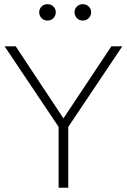

<svg xmlns="http://www.w3.org/2000/svg" viewBox="-20 -874 591 894"><path d="M498.5 -658.2H549.3L297.9 -283.2V0H252.9V-283.2L1.5 -658.2H53.2L275.4 -322.8ZM162.6 -816.9Q162.6 -832.5 173.3 -843.5Q184.1 -854.5 200.7 -854.5Q217.8 -854.5 228.8 -843.5Q239.7 -832.5 239.7 -816.9Q239.7 -801.3 228.8 -789.8Q217.8 -778.3 200.7 -778.3Q184.1 -778.3 173.3 -789.8Q162.6 -801.3 162.6 -816.9ZM327.1 -816.9Q327.1 -832.5 337.9 -843.5Q348.6 -854.5 365.2 -854.5Q382.3 -854.5 393.3 -843.5Q404.3 -832.5 404.3 -816.9Q404.3 -801.3 393.3 -789.8Q382.3 -778.3 365.2 -778.3Q348.6 -778.3 337.9 -789.8Q327.1 -801.3 327.1 -816.9Z"/></svg>

Font: Estedad-FD ExtraLight
Style: Regular
Weight: 200
Designer: Amin Abedi
Version: Version 7.3